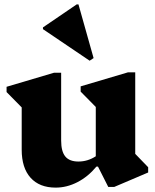

<svg xmlns="http://www.w3.org/2000/svg" viewBox="-20 -840 706 876"><path d="M234 16Q160 16 119.5 -29Q79 -74 79 -157V-350L10 -420V-444L226 -508H259V-199Q259 -149 278 -126Q297 -103 338 -103Q380 -103 417 -127V-352L348 -422V-446L564 -510H597V-138L656 -77V-53L501 13H474L427 -80H420Q382 -34 333.5 -9Q285 16 234 16ZM389 -563 176 -707V-715L330 -820H338L407 -575Z"/></svg>

Font: Platypi ExtraBold
Style: Regular
Weight: 800
Designer: David Sargent
Foundry: Bolt Cutter Type
Version: Version 1.200; ttfautohint (v1.8.4.7-5d5b)